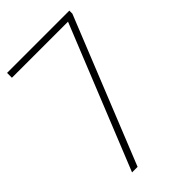

<svg xmlns="http://www.w3.org/2000/svg" viewBox="-225 -818 895 895"><g transform="rotate(-45 223.0 -370.0)"><path d="M90 0 381 -721 387.5 -708H6V-740H416.5V-720L126.5 0Z"/></g></svg>

Font: Encode Sans Condensed Thin Thin
Style: Regular
Weight: 250
Version: Version 3.002